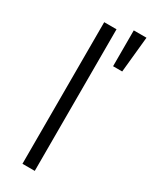

<svg xmlns="http://www.w3.org/2000/svg" viewBox="-199 -808 678 854"><g transform="rotate(30 140.5 -380.5)"><path d="M146.7 -727.3V0H83.5V-727.3ZM215.6 -577.4V-761.4H280.9L262.4 -577.4Z"/></g></svg>

Font: Inter Zeller Light
Style: Regular
Weight: 300
Designer: Rasmus Andersson; Joe Bland
Foundry: zeller
Version: Version 3.015;git-dec3a8cb1